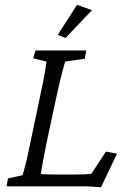

<svg xmlns="http://www.w3.org/2000/svg" viewBox="-20 -786 529 810"><path d="M406.2 3.9Q389.6 2.9 377 2Q364.3 1 353 0.5Q341.8 0 330.1 0H7.8L13.7 -33.2L75.2 -46.9Q78.1 -56.6 82.5 -72.3Q86.9 -87.9 93.3 -114.7Q99.6 -141.6 108.4 -185.5L149.4 -380.9Q164.1 -449.2 169.4 -481.4Q174.8 -513.7 175.8 -526.4L120.1 -540L129.9 -573.2H343.8L337.9 -538.1L254.9 -526.4Q251 -513.7 242.2 -480.5Q233.4 -447.3 218.8 -380.9L176.8 -185.5Q167 -136.7 162.1 -109.9Q157.2 -83 155.3 -70.8Q153.3 -58.6 152.3 -51.8Q165 -50.8 178.2 -50.3Q191.4 -49.8 208 -49.8H293.9Q316.4 -49.8 332 -50.3Q347.7 -50.8 365.2 -52.7L426.8 -146.5L473.6 -137.7ZM256.8 -626 223.6 -638.7 304.7 -765.6 368.2 -743.2Z"/></svg>

Font: Crimson Pro Light
Style: Italic
Weight: 300
Italic angle: -12°
Designer: Jacques Le Bailly
Foundry: Baron von Fonthausen
Version: Version 1.003